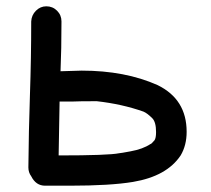

<svg xmlns="http://www.w3.org/2000/svg" viewBox="-20 -574 669 609"><path d="M201 15H123Q94 15 79 -15Q70 -27 70 -43Q71 -158 75 -274Q79 -390 79 -506Q80 -526 94 -540Q108 -554 127 -554Q147 -554 161 -540Q175 -526 175 -506Q175 -417 172 -348L239 -350Q377 -350 480 -304Q572 -259 572 -156Q572 -113 553 -81Q509 -15 402 3Q330 15 201 15ZM166 -81Q324 -81 358 -88Q362 -88 394 -94Q433 -101 457 -117Q460 -117 470 -129Q475 -136 475 -155Q475 -187 463 -199Q447 -215 435 -220Q367 -244 287 -253Q229 -253 212 -252H169Z"/></svg>

Font: Bad Comic
Style: Regular
Weight: 400
Designer: GGBotNet
Foundry: f0n7
Version: 0.9